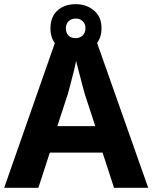

<svg xmlns="http://www.w3.org/2000/svg" viewBox="-20 -901 731 921"><path d="M527 0 472 -169H219L164 0H0L251 -717H438L691 0ZM386 -452Q382 -467 374 -496.5Q366 -526 358 -558Q350 -590 345 -609Q341 -587 333.5 -557Q326 -527 318.5 -499Q311 -471 306 -452L255 -296H437ZM343 -649Q289 -649 255.5 -680Q222 -711 222 -765Q222 -820 255.5 -850.5Q289 -881 343 -881Q395 -881 431 -850.5Q467 -820 467 -766Q467 -711 431.5 -680Q396 -649 343 -649ZM343 -718Q363 -718 376.5 -731Q390 -744 390 -765Q390 -787 376.5 -799.5Q363 -812 343 -812Q323 -812 309.5 -799.5Q296 -787 296 -765Q296 -744 308 -731Q320 -718 343 -718Z"/></svg>

Font: Noto Sans Syriac Eastern
Style: Bold
Weight: 700
Designer: Patrick Giasson and the Monotype Design Team
Foundry: Monotype Imaging Inc.
Version: Version 3.001